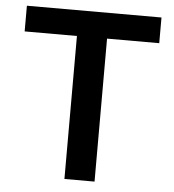

<svg xmlns="http://www.w3.org/2000/svg" viewBox="-52 -776 746 825"><g transform="rotate(5 321.0 -364.0)"><path d="M30.8 -616.7V-727.5H611.3V-616.7H386.2V0H256.3V-616.7Z"/></g></svg>

Font: Inter 24pt SemiBold
Style: Regular
Weight: 600
Designer: Rasmus Andersson
Foundry: rsms
Version: Version 4.001;git-66647c0bb